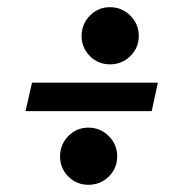

<svg xmlns="http://www.w3.org/2000/svg" viewBox="-20 -515 512 534"><path d="M366 -415Q366 -382 342.5 -359Q319 -336 286 -336Q253 -336 230 -359Q207 -382 207 -415Q207 -448 230 -471.5Q253 -495 286 -495Q319 -495 342.5 -471.5Q366 -448 366 -415ZM51 -206 69 -285H419L402 -206ZM306 -80Q306 -47 282.5 -24Q259 -1 226 -1Q193 -1 170 -24Q147 -47 147 -80Q147 -113 170 -136.5Q193 -160 226 -160Q259 -160 282.5 -136.5Q306 -113 306 -80Z"/></svg>

Font: Galada
Style: Regular
Weight: 400
Designer: Latin by Pablo Impallari, Bengali by Jeremie Hornus, Yoann Minet, and Juan Bruce
Foundry: black foundry
Version: Version 1.261;PS 1.261;hotconv 1.0.86;makeotf.lib2.5.63406